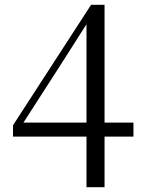

<svg xmlns="http://www.w3.org/2000/svg" viewBox="-20 -759 595 797"><path d="M339 18V-212V-225V-679H327L363 -696L217 -467L65 -231L73 -264V-250H534V-192H34V-239L358 -739H414V18Z"/></svg>

Font: Noto Serif SC
Style: Regular
Weight: 400
Designer: Ryoko NISHIZUKA 西塚涼子 (kana & ideographs); Frank Grießhammer (Latin, Greek & Cyrillic); Wenlong ZHANG 张文龙 (bopomofo); San
Foundry: Adobe
Version: Version 2.002-H1;hotconv 1.1.0;makeotfexe 2.6.0